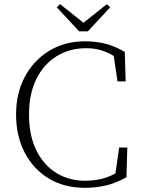

<svg xmlns="http://www.w3.org/2000/svg" viewBox="-20 -886 679 920"><path d="M387 14Q288 14 214 -30.5Q140 -75 98.5 -154.5Q57 -234 57 -337Q57 -440 99.5 -519Q142 -598 216.5 -643Q291 -688 387 -688Q440 -688 485.5 -676.5Q531 -665 578 -637L582 -496H543L525 -618Q465 -655 394 -655Q313 -655 251 -616.5Q189 -578 154 -507Q119 -436 119 -337Q119 -237 154 -166Q189 -95 249.5 -57.5Q310 -20 388 -20Q426 -20 462.5 -28Q499 -36 533 -55L551 -179H590L586 -37Q537 -9 488.5 2.5Q440 14 387 14ZM268 -866 380 -777 492 -866 508 -851 401 -736H359L252 -851Z"/></svg>

Font: Source Serif Pro Light
Style: Regular
Weight: 300
Designer: Frank Grießhammer
Foundry: Adobe Systems Incorporated
Version: Version 3.001;hotconv 1.0.111;makeotfexe 2.5.65597